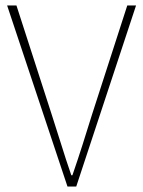

<svg xmlns="http://www.w3.org/2000/svg" viewBox="-20 -680 522 700"><path d="M226 0 6 -660H40L168 -264Q188 -203 203.5 -152.5Q219 -102 240 -41H244Q265 -102 281 -152.5Q297 -203 316 -264L444 -660H476L258 0Z"/></svg>

Font: Assistant ExtraLight
Style: Regular
Weight: 200
Designer: Hebrew By Ben Nathan, Latin by Paul Hunt
Version: Version 3.000